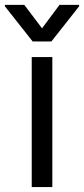

<svg xmlns="http://www.w3.org/2000/svg" viewBox="-62 -763 343 783"><path d="M67.4 -530.3H151.4V0H67.4ZM109.4 -647.5 180.7 -743.2H260.7V-737.3L147.5 -593.8H71.3L-42 -737.3V-743.2H37.1Z"/></svg>

Font: WEMIX Pretendard Variable
Style: Regular
Weight: 400
Designer: Base glyphs from Inter by Rasmus Andersson; Hangeul glyphs from Noto Sans CJK(Source Han Sans) by Jang Soo-young and Kan
Foundry: Kil Hyung-jin
Version: Version 1.000;Glyphs 3.2 (3208)